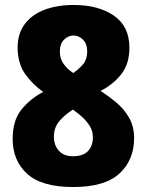

<svg xmlns="http://www.w3.org/2000/svg" viewBox="-20 -743 590 773"><path d="M277 -723Q376 -723 438.5 -680Q501 -637 501 -551Q501 -486 468.5 -444.5Q436 -403 385 -377Q416 -357 447.5 -331Q479 -305 499.5 -269.5Q520 -234 520 -187Q520 -99 461 -44.5Q402 10 275 10Q148 10 89.5 -43Q31 -96 31 -184Q31 -258 66 -301.5Q101 -345 154 -373Q111 -403 81 -445.5Q51 -488 51 -552Q51 -608 80 -646.5Q109 -685 160 -704Q211 -723 277 -723ZM276 -600Q254 -600 237.5 -583Q221 -566 221 -537Q221 -506 236.5 -485Q252 -464 275 -449Q294 -462 312.5 -482Q331 -502 331 -537Q331 -566 314.5 -583Q298 -600 276 -600ZM197 -193Q197 -158 217 -136Q237 -114 273 -114Q315 -114 334.5 -135Q354 -156 354 -190Q354 -215 342 -234.5Q330 -254 314 -269Q298 -284 285 -293L274 -302Q242 -282 219.5 -256Q197 -230 197 -193Z"/></svg>

Font: Noto Sans Disp ExtBd
Style: Regular
Weight: 800
Designer: Monotype Design Team
Foundry: Monotype Imaging Inc.
Version: Version 2.000;GOOG;noto-source:20170915:90ef993387c0; ttfaut